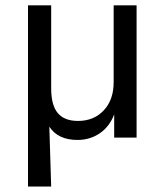

<svg xmlns="http://www.w3.org/2000/svg" viewBox="-20 -516 616 720"><path d="M85 183.6V-496.1H171.9V-185.5Q171.9 -121.1 196.8 -91.8Q221.7 -62.5 272.5 -62.5Q332 -62.5 369.1 -102.1Q406.2 -141.6 406.2 -208V-496.1H492.2V0H408.2V-86.9Q390.6 -41 354 -16.1Q317.4 8.8 270.5 8.8Q197.3 8.8 165 -41L171.9 183.6Z"/></svg>

Font: Min Sans
Style: Regular
Weight: 400
Designer: Jinseong-Kim, NotoSansCJK, Nunito
Foundry: Jinseong-Kim
Version: Version 1.400;Glyphs 3.1.2 (3151)